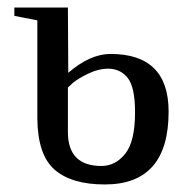

<svg xmlns="http://www.w3.org/2000/svg" viewBox="-20 -479 496 509"><path d="M338 -181Q338 -248 318.5 -272.5Q299 -297 266 -297Q242 -297 215.5 -284.5Q189 -272 174 -260L160 -247V-129Q160 -39 249 -39Q286 -39 312 -71.5Q338 -104 338 -181ZM160 -459 161 -286Q219 -336 273 -336Q427 -336 427 -183Q427 10 258 10Q170 10 125 -29Q80 -68 79 -164V-425L18 -437V-459Z"/></svg>

Font: Libra Serif Modern
Style: Regular
Weight: 400
Designer: Stefan Peev, Context Ltd
Foundry: Stefan Peev, Context Ltd
Version: Version 1.000